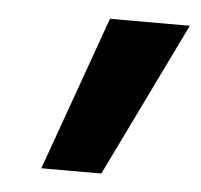

<svg xmlns="http://www.w3.org/2000/svg" viewBox="-34 -730 374 357"><g transform="rotate(5 153.5 -552.0)"><path d="M55 -408 158 -696H307L167 -408Z"/></g></svg>

Font: Fira Sans Extra Condensed Black
Style: Italic
Weight: 900
Width: 3
Italic angle: -8°
Designer: Carrois Corporate & Edenspiekermann AG
Foundry: Carrois Corporate GbR & Edenspiekermann AG
Version: Version 4.203